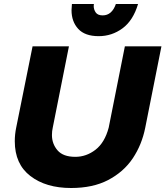

<svg xmlns="http://www.w3.org/2000/svg" viewBox="-20 -933 828 961"><path d="M336 8Q210 8 132 -52Q54 -112 54 -226Q54 -260 61 -294L143 -701H325L244 -294Q240 -277 240 -257Q240 -213 268 -180.5Q296 -148 357 -148Q412 -148 458 -183.5Q504 -219 524 -294L605 -701H788L707 -294Q690 -208.5 644.5 -140.5Q599 -72.5 520.5 -31.5Q444.5 8 336 8ZM474 -752Q405 -752 371.5 -788.5Q338 -825 338 -882L340 -913H450L449 -903Q449 -885.5 459 -870.8Q469 -856 494 -856Q540 -856 560 -913H671Q646.5 -830.5 593.2 -791.2Q540 -752 474 -752Z"/></svg>

Font: Argentum Novus
Style: Bold Italic
Weight: 700
Designer: Julieta Ulanovsky (font) & Cristiano Sobral (main changes)
Foundry: Julieta Ulanovsky (font) & Cristiano Sobral (main changes)
Version: Version 3.00;November 27, 2020;FontCreator 13.0.0.2655 64-bi